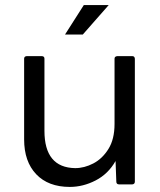

<svg xmlns="http://www.w3.org/2000/svg" viewBox="-20 -726 629 756"><path d="M255 10Q170 10 122.5 -40Q75 -90 75 -177V-495Q75 -504 85 -505H144Q155 -505 155 -495V-211Q155 -66 276 -64Q312 -64 347.5 -82.5Q383 -101 407 -139.5Q431 -178 431 -238V-495Q431 -504 442 -505H501Q510 -505 511 -495V-11Q511 -1 501 0H449Q438 0 438 -11L435 -92Q406 -41 356.5 -15.5Q307 10 255 10ZM306 -590H236L310 -706H408Z"/></svg>

Font: YamahaIndonesia935. App
Style: Regular
Weight: 400
Designer: Dalton Maag Ltd
Foundry: Dalton Maag Ltd
Version: Version 1.002; January 01, 2024; Regular/Italic